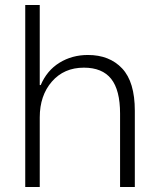

<svg xmlns="http://www.w3.org/2000/svg" viewBox="-20 -749 636 769"><path d="M81.1 0V-729H139.2V-408.2H143.1Q168 -466.8 218.3 -497.8Q268.6 -528.8 332 -528.8Q418.5 -528.8 469.2 -474.9Q520 -420.9 520 -305.2V0H460.9V-293.9Q460.9 -388.2 425.3 -433.1Q389.6 -478 315.9 -478Q236.3 -478 187.7 -422.1Q139.2 -366.2 139.2 -278.8V0Z"/></svg>

Font: Lumene Sans Light
Style: Regular
Weight: 300
Designer: Deni Anggara
Version: Version 1.003;Glyphs 3.1.2 (3151)